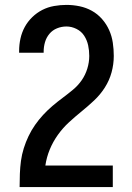

<svg xmlns="http://www.w3.org/2000/svg" viewBox="-20 -763 540 783"><path d="M60 0V-1Q60 -27 61 -54Q62 -81 65.5 -107Q69 -133 77 -158.5Q85 -184 96.5 -208Q108 -232 123 -253.5Q138 -275 156 -294.5Q174 -314 194 -331Q214 -348 235.5 -364Q257 -380 277.5 -397Q298 -414 313 -435.5Q328 -457 336 -483Q344 -509 344 -535Q344 -557 339.5 -578Q335 -599 323.5 -617Q312 -635 292 -645Q272 -655 251 -655Q231 -655 212.5 -647.5Q194 -640 181.5 -625Q169 -610 163.5 -591Q158 -572 158 -552V-548H58V-555Q58 -581 63.5 -606Q69 -631 81 -653Q93 -675 111.5 -693Q130 -711 152.5 -722.5Q175 -734 200.5 -738.5Q226 -743 251 -743Q278 -743 304.5 -737.5Q331 -732 354.5 -719Q378 -706 396 -685.5Q414 -665 425 -640.5Q436 -616 440 -589Q444 -562 444 -535Q444 -501 435 -468Q426 -435 407.5 -406Q389 -377 364 -353.5Q339 -330 312.5 -308.5Q286 -287 261 -264Q236 -241 216 -213Q196 -185 183 -153.5Q170 -122 165 -88H440V0Z"/></svg>

Font: Iosevka Semibold
Style: Regular
Weight: 600
Monospace: yes
Designer: Belleve Invis
Foundry: Belleve Invis
Version: Version 33.2.3; ttfautohint (v1.8.4)